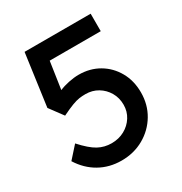

<svg xmlns="http://www.w3.org/2000/svg" viewBox="-166 -822 900 951"><g transform="rotate(-30 284.0 -346.5)"><path d="M257 7Q188 7 132 -24.5Q76 -56 39 -115L99 -182Q146 -130 181 -111Q216 -92 257 -92Q298 -92 331 -110Q364 -128 383.5 -159Q403 -190 403 -228Q403 -268 384.5 -299.5Q366 -331 335 -349.5Q304 -368 265 -368Q246 -368 229 -365.5Q212 -363 188 -354Q164 -345 125 -326L68 -403L109 -700H487V-600H195L172 -445Q195 -455 226 -461.5Q257 -468 284 -468Q348 -468 398.5 -438.5Q449 -409 478.5 -357Q508 -305 508 -238Q508 -169 475 -113.5Q442 -58 385 -25.5Q328 7 257 7Z"/></g></svg>

Font: Readex Pro
Style: Regular
Weight: 400
Designer: Bonnie Shaver-Troup, Thomas Jockin
Foundry: Lexend
Version: Version 1.204; ttfautohint (v1.8.4.7-5d5b)